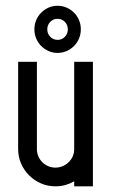

<svg xmlns="http://www.w3.org/2000/svg" viewBox="-20 -656 406 676"><path d="M109.9 -438.5V-131.3Q109.9 -117.7 115 -105.7Q120.1 -93.8 128.9 -85Q137.7 -76.2 149.7 -71Q161.6 -65.9 175.3 -65.9Q188.5 -65.9 200.2 -70.8Q211.9 -75.7 220.9 -84.2Q230 -92.8 235.4 -104Q240.7 -115.2 241.2 -128.4V-438.5H307.1V0H241.2V-17.6Q226.6 -9.3 210.2 -4.6Q193.8 0 175.3 0Q147.9 0 124.3 -10.3Q100.6 -20.5 82.5 -38.6Q64.5 -56.6 54.2 -80.3Q43.9 -104 43.9 -131.3V-438.5ZM182.6 -635.7Q199.7 -635.7 214.6 -629.2Q229.5 -622.6 240.7 -611.3Q252 -600.1 258.3 -585Q264.6 -569.8 264.6 -552.7Q264.6 -535.6 258.3 -520.5Q252 -505.4 240.7 -494.1Q229.5 -482.9 214.6 -476.3Q199.7 -469.7 182.6 -469.7Q165.5 -469.7 150.9 -476.3Q136.2 -482.9 125 -494.1Q113.8 -505.4 107.4 -520.5Q101.1 -535.6 101.1 -552.7Q101.1 -569.8 107.4 -585Q113.8 -600.1 125 -611.3Q136.2 -622.6 150.9 -629.2Q165.5 -635.7 182.6 -635.7ZM183.1 -515.6Q197.8 -515.6 208.3 -526.4Q218.8 -537.1 218.8 -552.7Q218.8 -568.4 208.3 -579.1Q197.8 -589.8 183.1 -589.8Q167.5 -589.8 157 -579.1Q146.5 -568.4 146.5 -552.7Q146.5 -537.1 157 -526.4Q167.5 -515.6 183.1 -515.6Z"/></svg>

Font: Aeronef
Style: Regular
Weight: 400
Designer: Peter Wiegel - CAT-Fonts Germany
Foundry: CAT-Fonts, Peter Wiegel
Version: Version 0.002